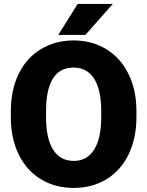

<svg xmlns="http://www.w3.org/2000/svg" viewBox="-20 -921 730 951"><path d="M655.8 -340.8Q655.8 -236.8 617.2 -156.7Q578.6 -76.7 507.6 -33.4Q436.5 9.8 345.7 9.8Q254.9 9.8 184.6 -32Q114.3 -73.7 75 -151.4Q35.6 -229 33.7 -329.6V-369.6Q33.7 -474.1 72 -554Q110.4 -633.8 181.9 -677.2Q253.4 -720.7 344.7 -720.7Q435.1 -720.7 505.9 -677.7Q576.7 -634.8 616 -555.4Q655.3 -476.1 655.8 -373.5ZM481.4 -370.6Q481.4 -476.6 446 -531.5Q410.6 -586.4 344.7 -586.4Q215.8 -586.4 208.5 -393.1L208 -340.8Q208 -236.3 242.7 -180.2Q277.3 -124 345.7 -124Q410.6 -124 445.8 -179.2Q481 -234.4 481.4 -337.9ZM364.7 -901.4H538.6L402.8 -748H268.6Z"/></svg>

Font: Roboto Black
Style: Regular
Weight: 900
Designer: Google
Version: Version 2.134; 2016